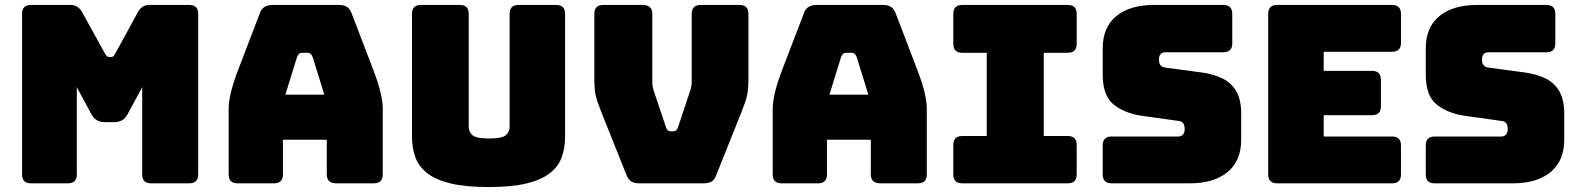

<svg xmlns="http://www.w3.org/2000/svg" viewBox="-20 -740 6374 775"><path d="M254 0H105Q69 0 69 -36V-684Q69 -720 105 -720H266Q296 -720 312 -690L402 -527Q407 -518 410.5 -514Q414 -510 420 -510H429Q435 -510 438.5 -514Q442 -518 447 -527L536 -690Q552 -720 582 -720H744Q780 -720 780 -684V-36Q780 0 744 0H590Q554 0 554 -36V-388L495 -279Q478 -247 442 -247H402Q366 -247 349 -279L290 -388V-36Q290 0 254 0Z M1122 -36Q1122 0 1086 0H939Q903 0 903 -36V-300Q903 -330 912.5 -369Q922 -408 942 -460L1029 -687Q1040 -720 1080 -720H1349Q1388 -720 1399 -687L1486 -460Q1506 -408 1515.5 -369Q1525 -330 1525 -300V-36Q1525 0 1489 0H1338Q1299 0 1299 -36V-176H1122ZM1179 -510 1132 -358H1289L1242 -510Q1235 -527 1223 -527H1198Q1186 -527 1179 -510Z M2261 -189Q2261 -143 2247.5 -105.5Q2234 -68 2199.5 -41Q2165 -14 2105 0.5Q2045 15 1952 15Q1859 15 1799 0.5Q1739 -14 1704.5 -41Q1670 -68 1656.5 -105.5Q1643 -143 1643 -189V-684Q1643 -720 1679 -720H1836Q1872 -720 1872 -684V-228Q1872 -208 1887 -194.5Q1902 -181 1954 -181Q2007 -181 2022 -194.5Q2037 -208 2037 -228V-684Q2037 -720 2073 -720H2225Q2261 -720 2261 -684Z M2820 0H2560Q2541 0 2529 -7Q2517 -14 2509 -33L2411 -278Q2399 -308 2392 -328Q2385 -348 2382 -368.5Q2379 -389 2379 -420V-684Q2379 -720 2415 -720H2574Q2613 -720 2613 -684V-408Q2613 -398 2615 -388Q2617 -378 2621 -367L2668 -227Q2673 -210 2687 -210H2698Q2712 -210 2717 -227L2764 -368Q2768 -379 2770 -389Q2772 -399 2772 -409V-684Q2772 -720 2808 -720H2965Q3001 -720 3001 -684V-420Q3001 -389 2998 -368.5Q2995 -348 2988 -328Q2981 -308 2969 -278L2871 -33Q2864 -14 2852 -7Q2840 0 2820 0Z M3318 -36Q3318 0 3282 0H3135Q3099 0 3099 -36V-300Q3099 -330 3108.5 -369Q3118 -408 3138 -460L3225 -687Q3236 -720 3276 -720H3545Q3584 -720 3595 -687L3682 -460Q3702 -408 3711.5 -369Q3721 -330 3721 -300V-36Q3721 0 3685 0H3534Q3495 0 3495 -36V-176H3318ZM3375 -510 3328 -358H3485L3438 -510Q3431 -527 3419 -527H3394Q3382 -527 3375 -510Z M3864 0Q3828 0 3828 -36V-155Q3828 -191 3864 -191H3963V-527H3864Q3828 -527 3828 -563V-684Q3828 -720 3864 -720H4290Q4326 -720 4326 -684V-563Q4326 -527 4290 -527H4193V-191H4290Q4326 -191 4326 -155V-36Q4326 0 4290 0Z M4783 0H4467Q4431 0 4431 -36V-153Q4431 -189 4467 -189H4736Q4749 -189 4755.5 -197.5Q4762 -206 4762 -218Q4762 -235 4755.5 -243Q4749 -251 4736 -252L4586 -273Q4516 -284 4473.5 -319.5Q4431 -355 4431 -439V-544Q4431 -630 4486 -675Q4541 -720 4638 -720H4918Q4954 -720 4954 -684V-565Q4954 -529 4918 -529H4685Q4658 -529 4658 -499Q4658 -470 4685 -467L4834 -447Q4881 -440 4916 -422.5Q4951 -405 4970.5 -371Q4990 -337 4990 -281V-176Q4990 -91 4935 -45.5Q4880 0 4783 0Z M5599 0H5135Q5099 0 5099 -36V-684Q5099 -720 5135 -720H5599Q5635 -720 5635 -684V-567Q5635 -531 5599 -531H5323V-454H5518Q5554 -454 5554 -418V-311Q5554 -275 5518 -275H5323V-189H5599Q5635 -189 5635 -153V-36Q5635 0 5599 0Z M6087 0H5771Q5735 0 5735 -36V-153Q5735 -189 5771 -189H6040Q6053 -189 6059.5 -197.5Q6066 -206 6066 -218Q6066 -235 6059.5 -243Q6053 -251 6040 -252L5890 -273Q5820 -284 5777.5 -319.5Q5735 -355 5735 -439V-544Q5735 -630 5790 -675Q5845 -720 5942 -720H6222Q6258 -720 6258 -684V-565Q6258 -529 6222 -529H5989Q5962 -529 5962 -499Q5962 -470 5989 -467L6138 -447Q6185 -440 6220 -422.5Q6255 -405 6274.5 -371Q6294 -337 6294 -281V-176Q6294 -91 6239 -45.5Q6184 0 6087 0Z"/></svg>

Font: Bungee Spice
Style: Regular
Weight: 400
Designer: David Jonathan Ross
Foundry: David Jonathan Ross
Version: Version 2.000